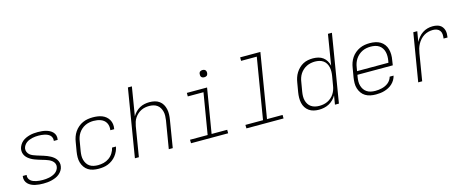

<svg xmlns="http://www.w3.org/2000/svg" viewBox="-39 -1368 4878 2009"><g transform="rotate(-15 2400.0 -363.5)"><path d="M246 8Q223 8 201 6Q179 4 157.5 -1Q136 -6 116.5 -15.5Q97 -25 82 -40Q67 -55 60 -76Q53 -97 57 -120V-125H99V-122Q96 -104 102.5 -88.5Q109 -73 121.5 -62.5Q134 -52 149 -46Q164 -40 181 -36.5Q198 -33 215.5 -31.5Q233 -30 250 -30Q267 -30 284.5 -31.5Q302 -33 319 -36.5Q336 -40 354 -47Q372 -54 387 -64.5Q402 -75 412.5 -91Q423 -107 426 -124Q430 -144 422 -162Q414 -180 399 -192Q384 -204 366.5 -212Q349 -220 330.5 -225.5Q312 -231 293.5 -236.5Q275 -242 256.5 -248Q238 -254 219.5 -261Q201 -268 184.5 -277.5Q168 -287 153.5 -299Q139 -311 128.5 -327Q118 -343 114 -362Q110 -381 113 -402Q117 -423 129 -443.5Q141 -464 158.5 -479Q176 -494 197.5 -503.5Q219 -513 240 -518.5Q261 -524 283 -526Q305 -528 327 -528Q349 -528 371 -526Q393 -524 414 -518.5Q435 -513 453.5 -503.5Q472 -494 486.5 -479Q501 -464 507 -443.5Q513 -423 509 -401L508 -395H466L467 -399Q469 -415 463.5 -430.5Q458 -446 446.5 -456.5Q435 -467 420 -473.5Q405 -480 389 -483.5Q373 -487 357 -488.5Q341 -490 324 -490Q307 -490 290 -488.5Q273 -487 256.5 -483Q240 -479 223.5 -472.5Q207 -466 192.5 -455Q178 -444 168 -428.5Q158 -413 155 -396Q152 -376 160 -358Q168 -340 182 -328Q196 -316 214.5 -308.5Q233 -301 251.5 -295Q270 -289 288.5 -283.5Q307 -278 325.5 -272Q344 -266 361.5 -259Q379 -252 396 -242.5Q413 -233 427.5 -221Q442 -209 452.5 -193Q463 -177 467.5 -158Q472 -139 468 -118Q465 -96 452 -75.5Q439 -55 420.5 -40Q402 -25 380 -16Q358 -7 335.5 -1.5Q313 4 290.5 6Q268 8 246 8Z M845 8Q815 8 786 2Q757 -4 733.5 -19Q710 -34 694 -57Q678 -80 670 -107.5Q662 -135 662.5 -165Q663 -195 668 -226L685 -326Q689 -353 698.5 -380Q708 -407 724.5 -431.5Q741 -456 764 -475.5Q787 -495 813.5 -507Q840 -519 868 -523.5Q896 -528 923 -528Q949 -528 974.5 -524.5Q1000 -521 1023 -512Q1046 -503 1064.5 -487.5Q1083 -472 1095 -451Q1107 -430 1110.5 -405Q1114 -380 1109 -354V-350H1067V-353Q1070 -373 1067 -393Q1064 -413 1055 -429.5Q1046 -446 1031.5 -458Q1017 -470 998.5 -477Q980 -484 960.5 -487Q941 -490 920 -490Q898 -490 874.5 -485.5Q851 -481 829.5 -470.5Q808 -460 789.5 -443.5Q771 -427 758 -407Q745 -387 737.5 -364.5Q730 -342 727 -319L710 -219Q706 -195 705.5 -171Q705 -147 711 -125Q717 -103 729 -84Q741 -65 759.5 -52.5Q778 -40 801.5 -35Q825 -30 849 -30Q879 -30 910 -37.5Q941 -45 968 -64Q995 -83 1013 -111.5Q1031 -140 1037 -170H1079Q1075 -145 1063.5 -120Q1052 -95 1035 -73.5Q1018 -52 995.5 -35.5Q973 -19 948 -9Q923 1 897 4.5Q871 8 845 8Z M1239 0 1360 -735H1403L1352 -424Q1366 -449 1386.5 -469.5Q1407 -490 1431.5 -503.5Q1456 -517 1483 -522.5Q1510 -528 1537 -528Q1566 -528 1593.5 -521.5Q1621 -515 1643 -499Q1665 -483 1678.5 -459.5Q1692 -436 1698 -408.5Q1704 -381 1703 -352Q1702 -323 1697 -294L1649 0H1606L1656 -301Q1659 -324 1660 -347.5Q1661 -371 1655.5 -393Q1650 -415 1639 -434Q1628 -453 1610 -466Q1592 -479 1570 -484.5Q1548 -490 1524 -490Q1502 -490 1480 -486Q1458 -482 1436.5 -471.5Q1415 -461 1397 -444.5Q1379 -428 1366 -408.5Q1353 -389 1346 -367Q1339 -345 1335 -323L1282 0Z M2249 0H1847L1846 -38H2037L2111 -482H1941V-520H2160L2080 -38H2249ZM2161 -631Q2151 -631 2142.5 -634Q2134 -637 2128.5 -644Q2123 -651 2122 -660.5Q2121 -670 2122 -680Q2123 -686 2126 -692Q2129 -698 2135 -702Q2141 -706 2147.5 -707.5Q2154 -709 2160 -709Q2170 -709 2178.5 -706Q2187 -703 2192.5 -696Q2198 -689 2199.5 -679.5Q2201 -670 2199 -660Q2198 -654 2195 -648Q2192 -642 2186.5 -638Q2181 -634 2174 -632.5Q2167 -631 2161 -631Z M2849 0H2447L2446 -38H2637L2746 -697H2576V-735H2795L2680 -38H2849Z M3232 8Q3203 8 3175.5 1.5Q3148 -5 3125.5 -21Q3103 -37 3088.5 -60Q3074 -83 3068 -110.5Q3062 -138 3062.5 -167Q3063 -196 3068 -226L3085 -326Q3089 -352 3097.5 -378Q3106 -404 3121 -428Q3136 -452 3156.5 -472Q3177 -492 3201.5 -505Q3226 -518 3253.5 -523Q3281 -528 3307 -528Q3337 -528 3365.5 -521Q3394 -514 3416 -497.5Q3438 -481 3452.5 -456.5Q3467 -432 3473 -404L3527 -735H3570L3449 0H3406L3422 -97Q3408 -72 3387 -51Q3366 -30 3340 -16.5Q3314 -3 3286.5 2.5Q3259 8 3232 8ZM3246 -30Q3268 -30 3290.5 -34Q3313 -38 3334.5 -48Q3356 -58 3375 -74.5Q3394 -91 3406.5 -110.5Q3419 -130 3427 -152.5Q3435 -175 3438 -197L3455 -297Q3459 -321 3459.5 -345Q3460 -369 3455 -391.5Q3450 -414 3438.5 -433.5Q3427 -453 3408.5 -466Q3390 -479 3367 -484.5Q3344 -490 3320 -490Q3298 -490 3274.5 -485.5Q3251 -481 3229.5 -470.5Q3208 -460 3189.5 -443.5Q3171 -427 3158 -407Q3145 -387 3137.5 -364.5Q3130 -342 3127 -319L3110 -219Q3106 -195 3105.5 -171.5Q3105 -148 3110.5 -126Q3116 -104 3128 -85Q3140 -66 3158.5 -53.5Q3177 -41 3199.5 -35.5Q3222 -30 3246 -30Z M3849 8Q3818 8 3789 2Q3760 -4 3736 -18.5Q3712 -33 3695.5 -56Q3679 -79 3670.5 -107Q3662 -135 3662.5 -165Q3663 -195 3668 -226L3685 -326Q3689 -353 3698.5 -380Q3708 -407 3724.5 -431.5Q3741 -456 3764.5 -475.5Q3788 -495 3814.5 -507Q3841 -519 3868.5 -523.5Q3896 -528 3924 -528Q3954 -528 3983.5 -522Q4013 -516 4037 -501.5Q4061 -487 4078 -464Q4095 -441 4102.5 -413Q4110 -385 4110.5 -355Q4111 -325 4105 -294L4097 -241H3714L3710 -219Q3706 -195 3705.5 -171Q3705 -147 3711.5 -124.5Q3718 -102 3730.5 -83.5Q3743 -65 3762 -52.5Q3781 -40 3804.5 -35Q3828 -30 3853 -30Q3871 -30 3889 -32Q3907 -34 3925 -38.5Q3943 -43 3960.5 -51Q3978 -59 3993.5 -71.5Q4009 -84 4019.5 -100.5Q4030 -117 4035 -135H4077Q4072 -112 4059.5 -90.5Q4047 -69 4028.5 -51.5Q4010 -34 3988 -22.5Q3966 -11 3942.5 -4Q3919 3 3895.5 5.5Q3872 8 3849 8ZM3720 -279H4060L4064 -301Q4068 -325 4068 -349Q4068 -373 4062.5 -395Q4057 -417 4044.5 -436Q4032 -455 4013 -467.5Q3994 -480 3971 -485Q3948 -490 3924 -490Q3901 -490 3878 -486Q3855 -482 3833 -471.5Q3811 -461 3792 -444.5Q3773 -428 3759.5 -407.5Q3746 -387 3738 -364.5Q3730 -342 3727 -319Z M4308 0 4394 -520H4437L4418 -408Q4431 -433 4450.5 -456.5Q4470 -480 4495 -496.5Q4520 -513 4548 -520.5Q4576 -528 4603 -528Q4624 -528 4643.5 -524.5Q4663 -521 4679.5 -512Q4696 -503 4707.5 -487.5Q4719 -472 4724.5 -453.5Q4730 -435 4729.5 -415Q4729 -395 4726 -374H4683Q4686 -397 4685 -419Q4684 -441 4672 -458Q4660 -475 4640 -482.5Q4620 -490 4597 -490Q4573 -490 4548 -484Q4523 -478 4500.5 -464Q4478 -450 4460 -430Q4442 -410 4429.5 -387Q4417 -364 4410 -340Q4403 -316 4399 -291L4351 0Z"/></g></svg>

Font: Iosevka XLt Ex Obl
Style: Regular
Weight: 200
Width: 7
Italic angle: -9°
Monospace: yes
Designer: Belleve Invis
Foundry: Belleve Invis
Version: Version 32.5.0; ttfautohint (v1.8.4)